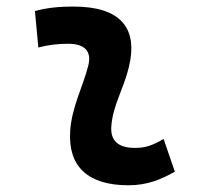

<svg xmlns="http://www.w3.org/2000/svg" viewBox="-20 -547 626 577"><path d="M471.7 -129.4C438 -109.9 417.5 -102.5 385.3 -102.5C335.9 -102.5 311.5 -124 314.5 -166.5C318.8 -231 351.6 -278.8 367.2 -345.2C396.5 -465.3 339.8 -527.3 200.2 -527.3C161.6 -527.3 123 -524.4 85 -513.7L95.2 -404.3C125 -412.1 154.8 -415.5 184.6 -415.5C235.4 -415.5 256.3 -392.6 245.1 -349.1C230.5 -290.5 195.3 -224.1 190.9 -153.3C184.1 -46.4 244.1 9.8 366.2 9.8C423.3 9.8 465.3 -8.3 505.4 -31.2Z"/></svg>

Font: Cascadia Mono SemiBold
Style: Italic
Weight: 600
Italic angle: -10°
Monospace: yes
Designer: Aaron Bell
Foundry: Saja Typeworks
Version: Version 2404.023